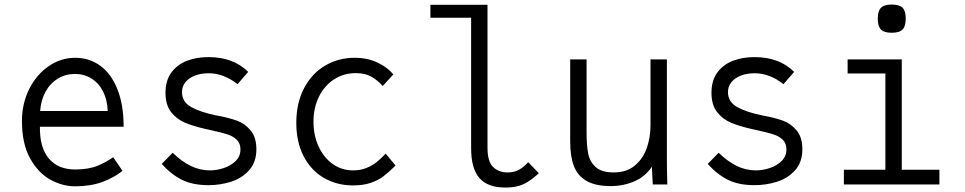

<svg xmlns="http://www.w3.org/2000/svg" viewBox="-20 -811 4240 844"><path d="M76.5 -279Q76.5 -356 108.5 -419.8Q140.5 -483.5 194.2 -520.2Q248 -557 310.5 -557Q372.5 -557 420.8 -522Q469 -487 496.2 -418.5Q523.5 -350 523.5 -254H155.5Q154 -162 194.8 -114Q235.5 -66 310.5 -66Q368.5 -66 407.8 -82Q447 -98 477.5 -120L518.5 -60Q482 -30.5 430.2 -11.2Q378.5 8 309.5 8Q255 8 201.5 -21.2Q148 -50.5 112.2 -115Q76.5 -179.5 76.5 -279ZM309.5 -486Q268.5 -486 234.8 -465.8Q201 -445.5 180.5 -408.5Q160 -371.5 156.5 -323H453.5Q452 -371.5 433.2 -408.5Q414.5 -445.5 382.2 -465.8Q350 -486 309.5 -486Z M691 -90.5 739 -139.5Q778 -101.5 818.2 -81.8Q858.5 -62 903 -62Q932.5 -62 963.5 -72.2Q994.5 -82.5 1015.8 -103.2Q1037 -124 1037 -154Q1037 -180.5 1021.5 -196Q1006 -211.5 981.2 -219.8Q956.5 -228 907 -239L886 -243.5Q830.5 -256 793.5 -271.5Q756.5 -287 732 -318.5Q707.5 -350 707.5 -403Q707.5 -457.5 733.5 -492.5Q759.5 -527.5 802 -543.8Q844.5 -560 896 -560Q1006 -560 1071 -495L1024 -441Q963.5 -489 897 -489Q864.5 -489 837.8 -479Q811 -469 795.5 -450.2Q780 -431.5 780 -406Q780 -363 821 -340.2Q862 -317.5 931 -303.5Q940 -301.5 945 -301Q990.5 -292 1023.2 -280Q1056 -268 1081.5 -238Q1107 -208 1107 -155Q1107 -98 1075 -62.5Q1043 -27 995.2 -12Q947.5 3 897 3Q826.5 3 779 -21Q731.5 -45 691 -90.5Z M1282.5 -271Q1282.5 -358 1316.5 -423Q1350.5 -488 1409 -522.5Q1467.5 -557 1539 -557Q1595 -557 1639 -536.2Q1683 -515.5 1709 -484L1662.5 -433Q1640 -458 1612.8 -473.8Q1585.5 -489.5 1543.5 -489.5Q1490.5 -489.5 1448.2 -462Q1406 -434.5 1382 -385.8Q1358 -337 1358 -275.5Q1358 -217 1380 -168.2Q1402 -119.5 1441.5 -90.8Q1481 -62 1532 -62Q1564 -62 1589.8 -72.2Q1615.5 -82.5 1634.8 -97.8Q1654 -113 1675.5 -135.5L1718.5 -83.5L1710.5 -75.5Q1684.5 -50.5 1663.5 -34.5Q1642.5 -18.5 1609.8 -7.2Q1577 4 1532 4Q1460.5 4 1403.8 -29Q1347 -62 1314.8 -124.2Q1282.5 -186.5 1282.5 -271Z M2051 -159V-733H1872V-790H2123V-161Q2123 -100.5 2147.8 -76.8Q2172.5 -53 2210.5 -53Q2239.5 -53 2260 -64Q2280.5 -75 2302 -98L2348.5 -49.5Q2312.5 -16 2280.8 -1.2Q2249 13.5 2202.5 13.5Q2123 13.5 2087 -28.8Q2051 -71 2051 -159Z M2486.5 -188V-550H2558.5V-228Q2558.5 -171 2565.8 -135Q2573 -99 2599.2 -76Q2625.5 -53 2678.5 -53Q2734 -53 2770.2 -83Q2806.5 -113 2823 -160Q2839.5 -207 2839.5 -260V-550H2911.5V-119Q2911.5 -65.5 2913 -18L2913.5 0H2849.5L2845.5 -78Q2817 -35 2768.8 -14Q2720.5 7 2664.5 7Q2597.5 7 2558.2 -15.8Q2519 -38.5 2502.8 -81Q2486.5 -123.5 2486.5 -188Z M3091 -90.5 3139 -139.5Q3178 -101.5 3218.2 -81.8Q3258.5 -62 3303 -62Q3332.5 -62 3363.5 -72.2Q3394.5 -82.5 3415.8 -103.2Q3437 -124 3437 -154Q3437 -180.5 3421.5 -196Q3406 -211.5 3381.2 -219.8Q3356.5 -228 3307 -239L3286 -243.5Q3230.5 -256 3193.5 -271.5Q3156.5 -287 3132 -318.5Q3107.5 -350 3107.5 -403Q3107.5 -457.5 3133.5 -492.5Q3159.5 -527.5 3202 -543.8Q3244.5 -560 3296 -560Q3406 -560 3471 -495L3424 -441Q3363.5 -489 3297 -489Q3264.5 -489 3237.8 -479Q3211 -469 3195.5 -450.2Q3180 -431.5 3180 -406Q3180 -363 3221 -340.2Q3262 -317.5 3331 -303.5Q3340 -301.5 3345 -301Q3390.5 -292 3423.2 -280Q3456 -268 3481.5 -238Q3507 -208 3507 -155Q3507 -98 3475 -62.5Q3443 -27 3395.2 -12Q3347.5 3 3297 3Q3226.5 3 3179 -21Q3131.5 -45 3091 -90.5Z M3706 -550H3944V-65H4109.5V0H3689.5V-65H3872V-488H3706ZM3838.5 -729Q3838.5 -762.5 3852.5 -776.8Q3866.5 -791 3899.5 -791Q3933.5 -791 3947.5 -777Q3961.5 -763 3961.5 -729Q3961.5 -695.5 3947.5 -681.2Q3933.5 -667 3899.5 -667Q3866.5 -667 3852.5 -681.2Q3838.5 -695.5 3838.5 -729Z"/></svg>

Font: JuliaMono Light
Style: Regular
Weight: 300
Monospace: yes
Designer: cormullion
Foundry: corm
Version: Version 0.054; ttfautohint (v1.8.4)